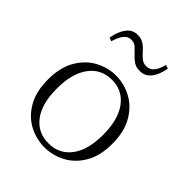

<svg xmlns="http://www.w3.org/2000/svg" viewBox="-214 -877 1014 1014"><g transform="rotate(45 292.5 -370.5)"><path d="M292 14Q231 14 176 -15Q121 -44 86.5 -103.5Q52 -163 52 -253Q52 -343 87 -403Q122 -463 177 -492.5Q232 -522 292 -522Q353 -522 408 -492.5Q463 -463 498 -403Q533 -343 533 -253Q533 -163 498 -103.5Q463 -44 408 -15Q353 14 292 14ZM292 -16Q372 -16 418.5 -77.5Q465 -139 465 -252Q465 -365 418.5 -428Q372 -491 292 -491Q212 -491 165.5 -428Q119 -365 119 -252Q119 -139 165.5 -77.5Q212 -16 292 -16ZM126 -639Q134 -690 158 -722.5Q182 -755 221 -755Q248 -755 267.5 -742Q287 -729 301 -712Q318 -693 333 -681Q348 -669 370 -669Q396 -669 412.5 -689.5Q429 -710 439 -748L459 -741Q451 -690 427 -658.5Q403 -627 363 -627Q335 -627 316.5 -639.5Q298 -652 284 -668Q268 -685 253 -699Q238 -713 215 -713Q190 -713 173.5 -692Q157 -671 146 -632Z"/></g></svg>

Font: Noto Serif HK
Style: Regular
Weight: 200
Designer: Ryoko NISHIZUKA 西塚涼子 (kana & ideographs); Frank Grießhammer (Latin, Greek & Cyrillic); Wenlong ZHANG 张文龙 (bopomofo); San
Foundry: Adobe
Version: Version 2.001;hotconv 1.1.0;makeotfexe 2.6.0